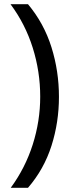

<svg xmlns="http://www.w3.org/2000/svg" viewBox="-20 -734 340 912"><path d="M260 -274Q260 -153 224.5 -41.5Q189 70 113 158H31Q100 64 135.5 -47.5Q171 -159 171 -275Q171 -394 135.5 -507Q100 -620 30 -714H113Q189 -623 224.5 -509.5Q260 -396 260 -274Z"/></svg>

Font: Noto Sans New Tai Lue
Style: Regular
Weight: 400
Designer: Monotype Design Team
Foundry: Monotype Imaging Inc.
Version: Version 2.003